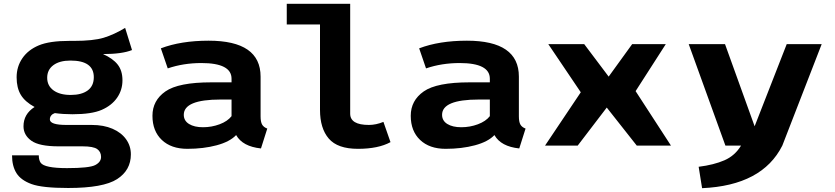

<svg xmlns="http://www.w3.org/2000/svg" viewBox="-20 -762 4372 1005"><path d="M43 51H183Q183 76 193 90Q213 118 330.5 118Q448 118 478.5 102Q509 86 509 59.5Q509 33 489 18.5Q469 4 412 4H286Q185 4 144 -25.5Q103 -55 103 -101Q103 -165 161 -202Q111 -229 89 -265.5Q67 -302 67 -357.5Q67 -413 97 -457Q127 -501 183 -524.5Q239 -548 343 -548Q355 -548 367 -548Q469 -548 523 -564.5Q577 -581 635 -616L671 -500Q619 -479 519 -479Q571 -456 596 -424Q621 -392 621 -341.5Q621 -291 593 -250.5Q565 -210 512.5 -187Q460 -164 359 -164Q310 -164 267 -170Q255 -166 248 -157.5Q241 -149 241 -137Q241 -108 328 -108H460Q523 -108 569 -88Q615 -68 640 -33Q665 2 665 46Q665 129 593 175.5Q521 222 337 222Q201 222 145 201.5Q89 181 66 144Q43 107 43 51ZM471 -358Q471 -445 349 -445Q292 -445 259.5 -421Q227 -397 227 -355Q227 -313 260 -289Q293 -265 350 -265Q407 -265 439 -288.5Q471 -312 471 -358Z M1086 -331H1192V-350Q1192 -432 1034 -432Q940 -432 858 -404L822 -509Q927 -549 1072 -549Q1344 -549 1344 -361V-153Q1344 -124 1352 -110Q1360 -96 1379 -89L1346 15Q1250 5 1216 -55Q1183 -20 1114 -1.5Q1045 17 960.5 17Q876 17 827 -29.5Q778 -76 778 -156Q778 -236 846 -283.5Q914 -331 1086 -331ZM942 -161Q942 -130 969.5 -113Q997 -96 1042.5 -96Q1088 -96 1129.5 -111.5Q1171 -127 1192 -154V-241H1134Q942 -241 942 -161Z M1481 -634V-742H1813V-167Q1813 -108 1911 -108Q1948 -108 1987 -124L2024 -18Q1960 17 1853.5 17Q1747 17 1701 -36.5Q1655 -90 1655 -187V-634Z M2438 -331H2544V-350Q2544 -432 2386 -432Q2292 -432 2210 -404L2174 -509Q2279 -549 2424 -549Q2696 -549 2696 -361V-153Q2696 -124 2704 -110Q2712 -96 2731 -89L2698 15Q2602 5 2568 -55Q2535 -20 2466 -1.5Q2397 17 2312.5 17Q2228 17 2179 -29.5Q2130 -76 2130 -156Q2130 -236 2198 -283.5Q2266 -331 2438 -331ZM2294 -161Q2294 -130 2321.5 -113Q2349 -96 2394.5 -96Q2440 -96 2481.5 -111.5Q2523 -127 2544 -154V-241H2486Q2294 -241 2294 -161Z M2833 0 3020 -279 2850 -531H3038L3166 -361L3289 -531H3465L3307 -285L3492 0H3313L3156 -199L3004 0Z M3585 -531H3775L3930 -101L4098 -531H4281L4075 0Q3970 209 3655 223L3637 111Q3717 101 3772 77Q3827 53 3859 0H3777Z"/></svg>

Font: Fix15 Mono
Style: Bold
Weight: 700
Designer: Carrois Corporate & Edenspiekermann AG
Foundry: Carrois Corporate GbR & Edenspiekermann AG
Version: Version 3.206